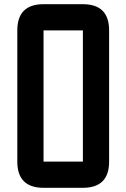

<svg xmlns="http://www.w3.org/2000/svg" viewBox="-20 -895 602 915"><path d="M187.5 0Q62.5 0 62.5 -125V-750Q62.5 -875 187.5 -875H375Q500 -875 500 -750V-125Q500 0 375 0ZM187.5 -125H375V-750H187.5Z"/></svg>

Font: Oldtimer
Style: Regular
Weight: 400
Designer: GGBotNet
Foundry: GGBotNet
Version: 1.00